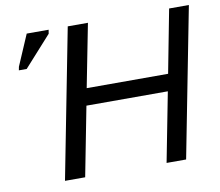

<svg xmlns="http://www.w3.org/2000/svg" viewBox="-76 -779 1000 871"><g transform="rotate(-10 423.5 -344.0)"><path d="M713 0H623L685 -319H310L248 0H155L289 -688H382L325 -397H700L756 -688H847ZM72 -530H36L39 -546L100 -688H201L198 -670Z"/></g></svg>

Font: Libra Sans
Style: Italic
Weight: 400
Italic angle: -12°
Foundry: Context Ltd
Version: Version 1.002